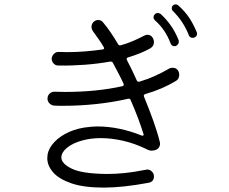

<svg xmlns="http://www.w3.org/2000/svg" viewBox="-20 -840 1040 873"><path d="M863 -669Q861 -668 856 -668Q844 -668 839 -679Q814 -743 766 -790Q761 -794 761 -803Q761 -810 765 -814Q771 -820 778 -820Q786 -820 791 -815Q821 -788 839.5 -760.5Q858 -733 874 -695Q875 -693 875.5 -691Q876 -689 876 -687Q876 -674 863 -669ZM780 -631Q778 -630 773 -630Q761 -630 756 -642Q732 -706 685 -747Q678 -754 678 -762Q678 -769 683 -774Q689 -781 698 -781Q704 -781 711 -776Q737 -752 757 -723.5Q777 -695 792 -658Q793 -656 793 -651Q793 -638 780 -631ZM656 -9Q597 2 546 7.5Q495 13 452 13Q361 13 304.5 -6.5Q248 -26 221.5 -56.5Q195 -87 195 -121Q195 -153 216.5 -181.5Q238 -210 276 -231Q314 -252 363 -260Q378 -262 393 -263.5Q408 -265 424 -265Q474 -265 525.5 -254Q577 -243 623 -224Q625 -223 627 -223Q636 -223 632 -232Q610 -303 574 -385Q571 -393 563 -391Q493 -375 418 -367Q343 -359 272 -359Q260 -359 248 -359Q236 -359 225 -360Q214 -361 205 -370Q196 -379 196 -391Q196 -405 205 -414Q214 -423 228 -423Q240 -423 251.5 -422.5Q263 -422 274 -422Q347 -422 412.5 -428.5Q478 -435 536 -448Q545 -450 542 -459Q530 -485 517.5 -508.5Q505 -532 493 -555Q489 -561 481 -560Q425 -550 364.5 -545.5Q304 -541 245 -542Q232 -542 223.5 -551.5Q215 -561 215 -574Q216 -586 225 -595Q234 -604 247 -604Q257 -604 266 -603.5Q275 -603 284 -603Q329 -603 369.5 -606.5Q410 -610 446 -615Q458 -617 451 -627Q439 -647 427 -664Q415 -681 404 -696Q396 -707 396 -718Q396 -731 406 -741Q416 -749 426 -749Q440 -749 448 -739Q465 -719 482.5 -693.5Q500 -668 517 -639Q521 -632 529 -634Q558 -642 584.5 -653.5Q611 -665 636 -678Q640 -680 643 -681Q646 -682 650 -682Q668 -682 676 -665Q678 -661 679 -657Q680 -653 680 -649Q680 -630 663 -620Q620 -596 562 -579Q553 -576 557 -567Q581 -522 602 -474Q607 -466 615 -469Q652 -480 685 -495Q718 -510 749 -528Q756 -532 764 -532Q783 -532 791 -517Q795 -510 795 -500Q795 -481 780 -472Q719 -435 640 -412Q631 -409 635 -400Q658 -344 677 -291Q696 -238 707 -193Q709 -183 705 -174Q701 -165 692 -160Q682 -155 670 -155Q659 -155 648 -161Q593 -188 539.5 -200Q486 -212 439 -212Q392 -212 353 -201Q310 -189 284.5 -168Q259 -147 259 -124Q259 -96 306.5 -73Q354 -50 466 -49Q505 -49 545.5 -53Q586 -57 642 -68Q657 -72 668.5 -62Q680 -52 680 -38Q680 -14 656 -9Z"/></svg>

Font: Kiwi Maru Light
Style: Regular
Weight: 300
Designer: Hiroki-Chan
Version: Version 1.100